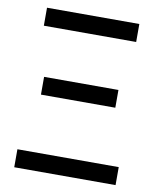

<svg xmlns="http://www.w3.org/2000/svg" viewBox="-81 -778 693 842"><g transform="rotate(10 265.5 -357.0)"><path d="M100.1 -413.1H431.2V-334H100.1ZM60.1 -713.9H471.2V-633.8H60.1ZM491.2 -80.1V0H40V-80.1Z"/></g></svg>

Font: Droid Sans
Style: Regular
Weight: 400
Foundry: Ascender Corporation
Version: Version 1.00 build 114